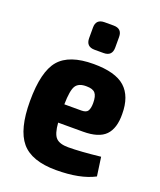

<svg xmlns="http://www.w3.org/2000/svg" viewBox="-134 -789 736 885"><g transform="rotate(20 234.0 -346.5)"><path d="M269 -570H225Q183 -570 183 -612V-664Q183 -705 225 -705H269Q311 -705 311 -664V-612Q311 -570 269 -570ZM264 -106Q323 -106 422 -117L435 -25Q365 12 247 12Q127 12 76.5 -48Q26 -108 26 -246Q26 -391 75.5 -449Q125 -507 244 -507Q351 -507 398.5 -464.5Q446 -422 446 -335Q447 -265 414 -231Q381 -197 304 -197H182Q186 -143 204 -124.5Q222 -106 264 -106ZM249 -399Q210 -400 195.5 -377.5Q181 -355 180 -286H264Q288 -286 295.5 -299Q303 -312 303 -337Q303 -371 291 -385Q279 -399 249 -399Z"/></g></svg>

Font: exo2condensed_b
Style: Bold
Weight: 700
Width: 3
Designer: Natanael Gama
Version: Version 1.001;PS 001.001;hotconv 1.0.70;makeotf.lib2.5.58329